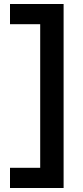

<svg xmlns="http://www.w3.org/2000/svg" viewBox="-20 -747 413 960"><path d="M30 193H298V-727H30V-626H181V92H30Z"/></svg>

Font: Fog Sans
Style: Bold
Weight: 700
Foundry: Intel Corporation
Version: Version 1.00